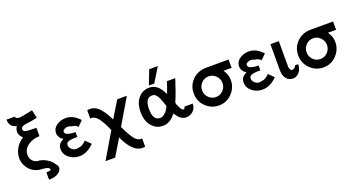

<svg xmlns="http://www.w3.org/2000/svg" viewBox="-50 -1426 4303 2319"><g transform="rotate(-20 2101.5 -266.0)"><path d="M41 -219Q41 -275 71.5 -334Q102 -393 171 -439Q125 -474 125 -526Q125 -560 147 -591Q93 -606 75 -635Q57 -664 55 -707H162Q168 -677 211 -677Q241 -677 384 -708L408 -604Q319 -583 267 -580Q194 -571 194 -530Q194 -506 226.5 -498.5Q259 -491 362 -491V-384Q272 -382 210 -336Q148 -290 148 -220Q148 -175 174 -145Q200 -115 238 -109Q297 -107 353.5 -72.5Q410 -38 433 6Q459 30 455 63Q446 102 404 126Q362 150 291 150V55Q349 56 351 41Q349 4 250 0Q160 -3 100.5 -67.5Q41 -132 41 -219Z M547 -149Q547 -220 623 -252Q605 -265 595.5 -273Q586 -281 574 -302.5Q562 -324 562 -349Q562 -408 614 -444.5Q666 -481 734 -481Q818 -481 892 -409L910 -392L843 -326Q835 -334 831 -339Q805 -361 771 -361Q718 -385 686 -366Q673 -363 664 -354Q655 -345 655 -333Q655 -281 788 -281V-218H763Q659 -218 646 -181Q641 -165 646 -148Q651 -127 669 -110Q687 -93 714 -87Q732 -84 754 -89Q771 -91 786 -96Q801 -101 813 -109Q825 -117 832 -122.5Q839 -128 848 -136.5Q857 -145 858 -146L924 -80Q834 10 736 10Q659 10 603 -36Q547 -82 547 -149Z M1008 173 1203 -156Q1153 -271 1112 -323Q1071 -375 1027 -375Q1025 -375 1018.5 -374.5Q1012 -374 1011 -374V-480Q1028 -484 1046 -484Q1083 -484 1117 -465.5Q1151 -447 1179 -412.5Q1207 -378 1227 -344.5Q1247 -311 1267 -268L1397 -481H1521L1325 -151Q1376 -42 1416 12.5Q1456 67 1501 67Q1512 67 1518 64V173Q1498 176 1482 176Q1369 176 1276 -7L1277 -6Q1266 -26 1261 -40Q1237 -1 1192.5 73Q1148 147 1132 173Z M1813 -506 1884 -690H1995L1882 -506ZM1609 -237Q1609 -351 1664.5 -416Q1720 -481 1808 -481Q1920 -481 1984 -333Q2027 -448 2035 -481H2143Q2084 -297 2046 -213Q2042 -203 2042 -200Q2042 -185 2057 -158Q2082 -92 2107 -92Q2125 -92 2129 -120H2236Q2235 -60 2196 -25Q2157 10 2107 10Q2080 10 2055.5 -3.5Q2031 -17 2018.5 -30.5Q2006 -44 1991 -65.5Q1976 -87 1975 -88Q1903 10 1809 10Q1722 10 1665.5 -57.5Q1609 -125 1609 -237ZM1717 -238Q1717 -91 1808 -91Q1835 -91 1862 -112Q1889 -133 1901.5 -152Q1914 -171 1923 -189Q1924 -192 1925.5 -196Q1927 -200 1927 -201Q1924 -217 1909 -255Q1895 -295 1885.5 -316.5Q1876 -338 1857.5 -358.5Q1839 -379 1816 -380Q1806 -381 1794 -380Q1717 -371 1717 -238Z M2289 -231Q2289 -333 2360 -402.5Q2431 -472 2540 -472H2825V-365H2720Q2766 -303 2766 -231Q2766 -135 2698 -62.5Q2630 10 2528 10Q2431 10 2360 -60Q2289 -130 2289 -231ZM2397 -231Q2397 -176 2435 -137Q2473 -98 2528 -98Q2582 -98 2620.5 -137Q2659 -176 2659 -231Q2659 -285 2620.5 -324.5Q2582 -364 2528 -364Q2474 -364 2435.5 -325.5Q2397 -287 2397 -231Z M2900 -149Q2900 -220 2976 -252Q2958 -265 2948.5 -273Q2939 -281 2927 -302.5Q2915 -324 2915 -349Q2915 -408 2967 -444.5Q3019 -481 3087 -481Q3171 -481 3245 -409L3263 -392L3196 -326Q3188 -334 3184 -339Q3158 -361 3124 -361Q3071 -385 3039 -366Q3026 -363 3017 -354Q3008 -345 3008 -333Q3008 -281 3141 -281V-218H3116Q3012 -218 2999 -181Q2994 -165 2999 -148Q3004 -127 3022 -110Q3040 -93 3067 -87Q3085 -84 3107 -89Q3124 -91 3139 -96Q3154 -101 3166 -109Q3178 -117 3185 -122.5Q3192 -128 3201 -136.5Q3210 -145 3211 -146L3277 -80Q3187 10 3089 10Q3012 10 2956 -36Q2900 -82 2900 -149Z M3363 -133V-473H3470L3471 -472V-163Q3471 -161 3470.5 -157.5Q3470 -154 3470 -153Q3470 -114 3496 -91Q3541 -91 3556 -132H3596Q3594 -64 3559 -27Q3524 10 3480 10Q3427 10 3395 -30Q3363 -70 3363 -133Z M3632 -231Q3632 -333 3703 -402.5Q3774 -472 3883 -472H4168V-365H4063Q4109 -303 4109 -231Q4109 -135 4041 -62.5Q3973 10 3871 10Q3774 10 3703 -60Q3632 -130 3632 -231ZM3740 -231Q3740 -176 3778 -137Q3816 -98 3871 -98Q3925 -98 3963.5 -137Q4002 -176 4002 -231Q4002 -285 3963.5 -324.5Q3925 -364 3871 -364Q3817 -364 3778.5 -325.5Q3740 -287 3740 -231Z"/></g></svg>

Font: Coval
Style: Medium
Weight: 500
Foundry: Context Ltd
Version: Version 001.000